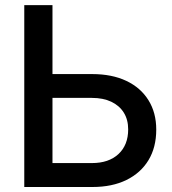

<svg xmlns="http://www.w3.org/2000/svg" viewBox="-20 -748 689 768"><path d="M155.3 -451.7H348.6Q427.7 -451.7 485.1 -424.6Q542.5 -397.5 573.7 -347.4Q605 -297.4 605 -229.5Q605 -158.7 574 -107.4Q543 -56.2 485.8 -28.1Q428.7 0 349.6 0H77.1V-727.5H189.9V-95.7H347.7Q415 -95.7 453.9 -131.8Q492.7 -168 492.7 -230.5Q492.7 -269.5 475.1 -297.6Q457.5 -325.7 425 -341.1Q392.6 -356.4 347.7 -356.4H155.3Z"/></svg>

Font: V-Inter
Style: Medium-500
Weight: 500
Designer: Rasmus Andersson
Foundry: rsms
Version: Version 4.000;git-4146feb